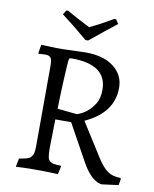

<svg xmlns="http://www.w3.org/2000/svg" viewBox="-93 -908 796 993"><g transform="rotate(10 305.5 -411.0)"><path d="M429.2 -465.8Q429.2 -597.7 246.1 -598.1Q234.9 -598.6 231.9 -593.8Q229 -588.9 227.5 -562Q226.1 -535.2 224.1 -501.5Q222.2 -467.8 221.2 -438.5Q220.2 -409.2 219.2 -381.8Q218.3 -354.5 217.8 -329.1L320.8 -318.8Q377.9 -337.4 412.1 -393.1Q429.2 -420.9 429.2 -465.8ZM156.7 -637.2H188Q207.5 -637.2 311 -641.1Q405.3 -641.1 459 -599.1Q512.7 -556.6 512.2 -490.2Q512.2 -359.4 365.2 -292L475.1 -118.2Q505.4 -70.3 532.2 -51.8Q559.1 -33.2 599.1 -33.2L603 -28.8L597.2 4.9L512.2 16.1Q487.3 16.1 458.5 -9.3Q430.2 -34.7 405.8 -79.1L298.8 -272.9H215.8L212.9 -124Q212.9 -69.3 222.7 -58.6Q232.4 -47.9 246.6 -44.9Q261.2 -42 285.2 -42L287.1 -38.1L277.8 3.9Q219.2 1 186 1H132.8Q113.3 1 94.7 2Q76.2 2.9 57.1 3.9L65.9 -41Q113.8 -47.4 125 -58.6Q135.7 -69.8 139.2 -84Q142.1 -98.1 142.1 -120.1L143.1 -540Q143.1 -572.3 135.7 -583Q128.4 -593.8 106 -594.2L84 -592.8Q78.1 -591.8 71.8 -591.8L69.8 -596.2L77.1 -640.1Q139.6 -637.2 156.7 -637.2ZM305.2 -772.9Q358.9 -797.9 426.8 -837.9L436 -836.9L450.2 -814.9Q401.9 -777.8 312 -704.1H297.9Q275.9 -722.2 254.4 -740.2Q232.9 -758.8 208.5 -777.3Q184.1 -795.9 160.2 -814.9L173.8 -836.9L183.1 -837.9Q249 -800.3 305.2 -772.9Z"/></g></svg>

Font: Alegreya-Regular
Style: Regular
Weight: 400
Designer: Juan Pablo del Peral
Foundry: Juan Pablo del Peral
Version: Version 1.003